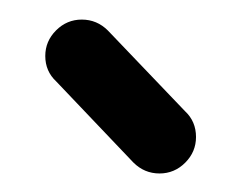

<svg xmlns="http://www.w3.org/2000/svg" viewBox="-20 -539 253 201"><path d="M27.4 -480.4Q27.4 -495.9 38.7 -507.2Q50 -518.5 65.6 -518.5Q81.5 -518.5 93 -507L173.7 -422.6Q185.2 -411.9 185.2 -395.6Q185.2 -380 173.9 -368.7Q162.6 -357.4 147 -357.4Q131.1 -357.4 119.6 -368.9L38.9 -453.7Q27.4 -464.4 27.4 -480.4Z"/></svg>

Font: 26F Galaxy Hebrew
Style: Bold
Weight: 700
Designer: C₂₉H₂₅N₃O₅
Version: Version 1.000